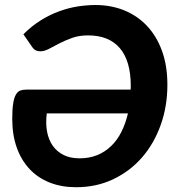

<svg xmlns="http://www.w3.org/2000/svg" viewBox="-20 -756 728 784"><path d="M290.5 8.5Q231 8.5 183 -10.5Q135 -29.5 101 -65.5Q67 -101.5 48.5 -153.2Q30 -205 30 -270.5Q30 -310 33.8 -333.5Q37.5 -357 44.8 -369.5Q52 -382 62.2 -386Q72.5 -390 85.5 -390H513.5Q513.5 -393.5 513.8 -397Q514 -400.5 514 -404.5Q514 -507 469.5 -559.2Q425 -611.5 339.5 -611.5Q303 -611.5 274.5 -601.2Q246 -591 222.8 -579Q199.5 -567 180.5 -556.8Q161.5 -546.5 144.5 -546.5Q123 -546.5 112.5 -562.5L75.5 -616Q110 -650.5 147.2 -673.5Q184.5 -696.5 222.5 -710.2Q260.5 -724 298 -729.8Q335.5 -735.5 370 -735.5Q433 -735.5 486.5 -714Q540 -692.5 579.5 -651Q619 -609.5 641.2 -549Q663.5 -488.5 663.5 -410Q663.5 -322 636.2 -245.8Q609 -169.5 559.8 -113Q510.5 -56.5 442 -24Q373.5 8.5 290.5 8.5ZM305 -109.5Q344 -109.5 376 -122.2Q408 -135 433 -158.8Q458 -182.5 475.2 -216.5Q492.5 -250.5 502.5 -293H171Q166 -253 172 -219.5Q178 -186 195 -161.5Q212 -137 239.5 -123.2Q267 -109.5 305 -109.5Z"/></svg>

Font: Lato Heavy
Style: Italic
Weight: 800
Italic angle: -7°
Designer: Lukasz Dziedzic
Foundry: tyPoland Lukasz Dziedzic
Version: Version 2.007; 2014-02-27